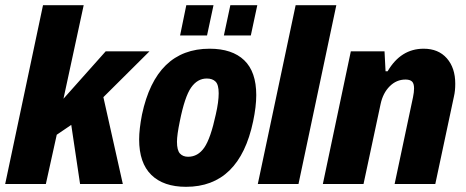

<svg xmlns="http://www.w3.org/2000/svg" viewBox="-27 -710 1797 741"><path d="M372 -335 447 0H282L248 -228L192 -190L150 0H-7L139 -690H296L218 -329L381 -512H550Z M510 -172Q510 -211 521 -268Q575 -522 782 -522Q869 -522 915.5 -477.5Q962 -433 962 -343Q962 -299 950 -242Q897 11 691 11Q604 11 557 -35Q510 -81 510 -172ZM806 -269Q817 -317 817 -350Q817 -383 805 -395Q793 -407 771 -407Q735 -407 710.5 -372Q686 -337 667 -242Q656 -189 656 -163Q656 -130 667.5 -117.5Q679 -105 699 -105Q737 -105 761.5 -140.5Q786 -176 806 -269ZM692 -690H797L772 -573H668ZM862 -690H966L941 -573H837Z M1114 -690H1271L1125 0H968Z M1327 -512H1457L1461 -435H1469Q1520 -522 1608 -522Q1665 -522 1697.5 -485Q1730 -448 1730 -387Q1730 -359 1725 -338L1653 0H1496L1567 -335Q1571 -354 1571 -369Q1571 -388 1563 -395.5Q1555 -403 1538 -403Q1503 -403 1477 -377Q1451 -351 1442 -309L1376 0H1219Z"/></svg>

Font: Decalotype ExtraBold Italic
Style: Regular
Weight: 800
Italic angle: -12°
Designer: Alfredo Marco Pradil
Foundry: Alfredo Marco Pradil
Version: Version 1.0